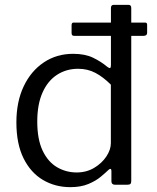

<svg xmlns="http://www.w3.org/2000/svg" viewBox="-20 -762 649 792"><path d="M586.9 -626.5Q586.9 -614.1 571.7 -614.1H286.5Q280 -614.1 277.7 -617Q275.3 -620 275.3 -625.9V-658.3Q275.3 -668.9 283.4 -668.9H578.9Q586.9 -668.9 586.9 -659.6ZM453.7 0Q447.4 0 443.5 -3.6Q439.6 -7.1 439.6 -14.3V-56.5Q439.6 -64.2 436.1 -65.2Q432.5 -66.2 426.8 -60.5Q415.8 -49.7 395.6 -32.9Q375.5 -16 344.5 -3Q313.4 10 270.1 10Q207.5 10 157.1 -19.8Q106.6 -49.6 77.1 -109.1Q47.6 -168.7 47.6 -257.2Q47.6 -341.9 77.5 -405.4Q107.4 -468.8 160.4 -504.4Q213.5 -540 281.6 -540Q330.8 -540 363.9 -523.9Q397 -507.9 422.2 -486.6Q431 -479.8 434.3 -481.6Q437.6 -483.3 437.6 -493.8V-729Q437.6 -742 449.1 -742H510.3Q521.4 -742 521.4 -729.1V-15.6Q521.4 -6.9 518 -3.5Q514.7 0 505.2 0H453.7ZM437.3 -412.8Q406.1 -444.1 373.9 -461.2Q341.8 -478.3 302.1 -478.3Q253.7 -478.3 215.3 -453.5Q176.9 -428.6 155.3 -380Q133.7 -331.4 133.7 -260.4Q133.7 -187.4 155.8 -140.7Q178 -94.1 215.2 -72.3Q252.5 -50.6 296.3 -50.6Q336.6 -50.6 368.4 -69.6Q400.2 -88.6 418.8 -116.6Q437.3 -144.7 437.3 -171.7V-412.8Z"/></svg>

Font: Libre Franklin Thin
Style: Regular
Weight: 100
Designer: Pablo Impallari, Rodrigo Fuenzalida, Nhung Nguyen
Foundry: Impallari Type
Version: Version 3.000